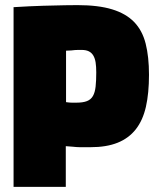

<svg xmlns="http://www.w3.org/2000/svg" viewBox="-20 -730 615 750"><path d="M33 0V-702Q98 -706 148.5 -707.5Q199 -709 233.5 -709.5Q268 -710 283 -710Q364 -710 418 -693.5Q472 -677 504 -644Q536 -611 549 -559.5Q562 -508 562 -438Q562 -366 550 -313Q538 -260 510.5 -225Q483 -190 439.5 -172.5Q396 -155 333 -155Q318 -155 309 -155Q300 -155 293 -155Q286 -155 279.5 -155.5Q273 -156 263 -157Q253 -158 237 -159V0ZM238 -532V-331Q245 -330 250.5 -329.5Q256 -329 260.5 -329Q265 -329 269.5 -329Q274 -329 279 -329Q304 -329 319.5 -335Q335 -341 343 -355Q351 -369 353.5 -392Q356 -415 356 -447Q356 -470 353.5 -486Q351 -502 344.5 -513Q338 -524 327 -529.5Q316 -535 299 -535Q292 -535 285.5 -535Q279 -535 273 -534.5Q267 -534 258.5 -533Q250 -532 238 -532Z"/></svg>

Font: Georama SemiCondensed Black
Style: Regular
Weight: 900
Width: 4
Designer: Jean-Baptiste Levee
Foundry: Production Type
Version: Version 1.001